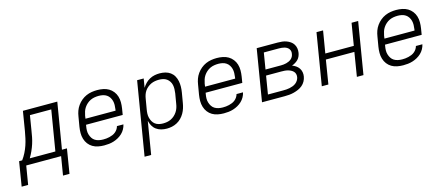

<svg xmlns="http://www.w3.org/2000/svg" viewBox="-76 -1087 4324 1861"><g transform="rotate(-15 2086.5 -156.5)"><path d="M-27 187 13 -58H44Q66 -88 82.5 -121Q99 -154 110.5 -188Q122 -222 129.5 -256.5Q137 -291 143 -325L175 -520H520L443 -58H493L453 187H388L419 0H69L38 187ZM120 -58H377L444 -462H230L206 -316Q201 -283 194.5 -250Q188 -217 177.5 -184.5Q167 -152 152.5 -120Q138 -88 120 -58Z M851 8Q820 8 790 2Q760 -4 735.5 -18.5Q711 -33 693.5 -56Q676 -79 667.5 -107.5Q659 -136 659 -166.5Q659 -197 664 -228L681 -328Q685 -355 694.5 -382Q704 -409 721.5 -433.5Q739 -458 762 -477Q785 -496 811.5 -507.5Q838 -519 866 -523.5Q894 -528 921 -528Q952 -528 982 -522Q1012 -516 1036.5 -501.5Q1061 -487 1079 -464Q1097 -441 1105.5 -413Q1114 -385 1114 -354Q1114 -323 1109 -292L1099 -231H731L729 -218Q725 -197 724.5 -175.5Q724 -154 730 -134Q736 -114 747 -97Q758 -80 775 -69.5Q792 -59 813 -54.5Q834 -50 856 -50Q872 -50 887.5 -51.5Q903 -53 919.5 -57Q936 -61 951.5 -67.5Q967 -74 980.5 -85Q994 -96 1003.5 -110.5Q1013 -125 1017 -141H1082Q1077 -117 1064.5 -94.5Q1052 -72 1033.5 -54.5Q1015 -37 992.5 -24.5Q970 -12 946 -4.5Q922 3 898 5.5Q874 8 851 8ZM1043 -289 1045 -302Q1048 -323 1048.5 -344.5Q1049 -366 1044 -385.5Q1039 -405 1028 -422Q1017 -439 1000.5 -450Q984 -461 963.5 -465.5Q943 -470 922 -470Q901 -470 880 -466.5Q859 -463 839.5 -454Q820 -445 803 -430Q786 -415 774 -397Q762 -379 755.5 -359Q749 -339 745 -318L741 -289Z M1199 215 1321 -520H1387L1372 -430Q1386 -453 1405 -472.5Q1424 -492 1448 -505Q1472 -518 1497.5 -523Q1523 -528 1548 -528Q1578 -528 1605.5 -521Q1633 -514 1655 -498Q1677 -482 1690.5 -458Q1704 -434 1709.5 -406.5Q1715 -379 1714.5 -350Q1714 -321 1709 -292L1692 -192Q1688 -167 1680 -141.5Q1672 -116 1658.5 -92.5Q1645 -69 1625.5 -49Q1606 -29 1581.5 -16Q1557 -3 1531 2.5Q1505 8 1480 8Q1450 8 1423 1Q1396 -6 1374 -22Q1352 -38 1338.5 -62Q1325 -86 1319 -113L1265 215ZM1456 -50Q1476 -50 1496.5 -53.5Q1517 -57 1536.5 -66.5Q1556 -76 1572.5 -91Q1589 -106 1600.5 -124Q1612 -142 1618.5 -161.5Q1625 -181 1628 -202L1645 -302Q1648 -323 1648.5 -344Q1649 -365 1645 -384.5Q1641 -404 1630 -421Q1619 -438 1603 -449.5Q1587 -461 1567 -465.5Q1547 -470 1526 -470Q1506 -470 1485.5 -466.5Q1465 -463 1446.5 -454.5Q1428 -446 1411 -432Q1394 -418 1382.5 -401Q1371 -384 1364.5 -364.5Q1358 -345 1355 -325L1338 -225Q1334 -204 1333 -182Q1332 -160 1337 -140Q1342 -120 1352 -102Q1362 -84 1378 -72Q1394 -60 1414.5 -55Q1435 -50 1456 -50Z M2051 8Q2020 8 1990 2Q1960 -4 1935.5 -18.5Q1911 -33 1893.5 -56Q1876 -79 1867.5 -107.5Q1859 -136 1859 -166.5Q1859 -197 1864 -228L1881 -328Q1885 -355 1894.5 -382Q1904 -409 1921.5 -433.5Q1939 -458 1962 -477Q1985 -496 2011.5 -507.5Q2038 -519 2066 -523.5Q2094 -528 2121 -528Q2152 -528 2182 -522Q2212 -516 2236.5 -501.5Q2261 -487 2279 -464Q2297 -441 2305.5 -413Q2314 -385 2314 -354Q2314 -323 2309 -292L2299 -231H1931L1929 -218Q1925 -197 1924.5 -175.5Q1924 -154 1930 -134Q1936 -114 1947 -97Q1958 -80 1975 -69.5Q1992 -59 2013 -54.5Q2034 -50 2056 -50Q2072 -50 2087.5 -51.5Q2103 -53 2119.5 -57Q2136 -61 2151.5 -67.5Q2167 -74 2180.5 -85Q2194 -96 2203.5 -110.5Q2213 -125 2217 -141H2282Q2277 -117 2264.5 -94.5Q2252 -72 2233.5 -54.5Q2215 -37 2192.5 -24.5Q2170 -12 2146 -4.5Q2122 3 2098 5.5Q2074 8 2051 8ZM2243 -289 2245 -302Q2248 -323 2248.5 -344.5Q2249 -366 2244 -385.5Q2239 -405 2228 -422Q2217 -439 2200.5 -450Q2184 -461 2163.5 -465.5Q2143 -470 2122 -470Q2101 -470 2080 -466.5Q2059 -463 2039.5 -454Q2020 -445 2003 -430Q1986 -415 1974 -397Q1962 -379 1955.5 -359Q1949 -339 1945 -318L1941 -289Z M2435 0 2521 -520H2730Q2753 -520 2775.5 -517.5Q2798 -515 2818.5 -507.5Q2839 -500 2857 -487.5Q2875 -475 2886.5 -456.5Q2898 -438 2901.5 -415.5Q2905 -393 2901 -370Q2898 -353 2890.5 -336Q2883 -319 2870 -306Q2857 -293 2841 -283.5Q2825 -274 2808 -268Q2828 -261 2845.5 -249Q2863 -237 2875 -219.5Q2887 -202 2891 -180Q2895 -158 2891 -136Q2887 -112 2875 -90Q2863 -68 2844 -52Q2825 -36 2802 -26Q2779 -16 2755.5 -10Q2732 -4 2709 -2Q2686 0 2663 0ZM2550 -298H2705Q2718 -298 2732 -299.5Q2746 -301 2759.5 -304.5Q2773 -308 2786 -314Q2799 -320 2810 -329.5Q2821 -339 2827.5 -351.5Q2834 -364 2836 -378Q2839 -392 2836.5 -405Q2834 -418 2826 -428.5Q2818 -439 2807 -445.5Q2796 -452 2783.5 -455.5Q2771 -459 2757 -460.5Q2743 -462 2729 -462H2577ZM2510 -58H2662Q2679 -58 2695.5 -59Q2712 -60 2728.5 -63.5Q2745 -67 2761 -73Q2777 -79 2791 -89.5Q2805 -100 2814.5 -115Q2824 -130 2827 -146Q2830 -163 2826 -178.5Q2822 -194 2811 -205Q2800 -216 2786 -223Q2772 -230 2756 -234Q2740 -238 2723.5 -239Q2707 -240 2690 -240H2540Z M3035 0 3121 -520H3187L3150 -298H3436L3473 -520H3539L3453 0H3387L3426 -240H3140L3101 0Z M3851 8Q3820 8 3790 2Q3760 -4 3735.5 -18.5Q3711 -33 3693.5 -56Q3676 -79 3667.5 -107.5Q3659 -136 3659 -166.5Q3659 -197 3664 -228L3681 -328Q3685 -355 3694.5 -382Q3704 -409 3721.5 -433.5Q3739 -458 3762 -477Q3785 -496 3811.5 -507.5Q3838 -519 3866 -523.5Q3894 -528 3921 -528Q3952 -528 3982 -522Q4012 -516 4036.5 -501.5Q4061 -487 4079 -464Q4097 -441 4105.5 -413Q4114 -385 4114 -354Q4114 -323 4109 -292L4099 -231H3731L3729 -218Q3725 -197 3724.5 -175.5Q3724 -154 3730 -134Q3736 -114 3747 -97Q3758 -80 3775 -69.5Q3792 -59 3813 -54.5Q3834 -50 3856 -50Q3872 -50 3887.5 -51.5Q3903 -53 3919.5 -57Q3936 -61 3951.5 -67.5Q3967 -74 3980.5 -85Q3994 -96 4003.5 -110.5Q4013 -125 4017 -141H4082Q4077 -117 4064.5 -94.5Q4052 -72 4033.5 -54.5Q4015 -37 3992.5 -24.5Q3970 -12 3946 -4.5Q3922 3 3898 5.5Q3874 8 3851 8ZM4043 -289 4045 -302Q4048 -323 4048.5 -344.5Q4049 -366 4044 -385.5Q4039 -405 4028 -422Q4017 -439 4000.5 -450Q3984 -461 3963.5 -465.5Q3943 -470 3922 -470Q3901 -470 3880 -466.5Q3859 -463 3839.5 -454Q3820 -445 3803 -430Q3786 -415 3774 -397Q3762 -379 3755.5 -359Q3749 -339 3745 -318L3741 -289Z"/></g></svg>

Font: Iosevka Aile Light Oblique
Style: Regular
Weight: 300
Italic angle: -9°
Designer: Belleve Invis
Foundry: Belleve Invis
Version: Version 31.1.0; ttfautohint (v1.8.4)